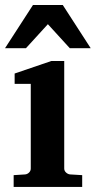

<svg xmlns="http://www.w3.org/2000/svg" viewBox="-22 -742 380 762"><path d="M32.2 0V-46.9L78.1 -49.8Q86.9 -50.8 93.5 -57.4Q100.1 -64 100.1 -73.2V-409.2H36.1V-450.2L182.1 -500H232.9V-73.2Q232.9 -64 240 -57.4Q247.1 -50.8 255.9 -49.8L304.2 -46.9V0ZM254.9 -550.8 168 -646 81.1 -550.8H-2L108.9 -722.2H227.1L337.9 -550.8Z"/></svg>

Font: Charis SIL Viet
Style: Bold
Weight: 700
Foundry: SIL International
Version: Version 5.000